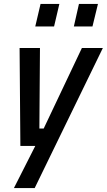

<svg xmlns="http://www.w3.org/2000/svg" viewBox="-20 -745 545 980"><path d="M256 -610H160L187 -725H283ZM452 -610H357L383 -725H480ZM157 215H51L160 0H84L80 -500H184L181 -89H203L398 -500H505Z"/></svg>

Font: Storia Sans SemiBold
Style: Italic
Weight: 600
Italic angle: -13°
Designer: Campivisivi
Foundry: Accademia di Belle Arti di Urbino and students of MA course of Visual design
Version: Version 60.001;May 25, 2020;FontCreator 12.0.0.2522 64-bit